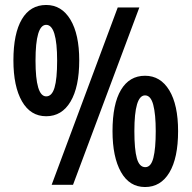

<svg xmlns="http://www.w3.org/2000/svg" viewBox="-20 -744 771 773"><path d="M166 -724Q228 -724 263.5 -665Q299 -606 299 -501Q299 -394 264 -335Q229 -276 166 -276Q103 -276 68.5 -336Q34 -396 34 -501Q34 -609 68 -666.5Q102 -724 166 -724ZM541 -714 274 0H188L454 -714ZM166 -644Q123 -644 123 -500Q123 -356 166 -356Q189 -356 199.5 -391Q210 -426 210 -500Q210 -644 166 -644ZM564 -439Q626 -439 661.5 -380.5Q697 -322 697 -216Q697 -108 662 -49.5Q627 9 564 9Q501 9 467 -51.5Q433 -112 433 -216Q433 -325 467 -382Q501 -439 564 -439ZM564 -360Q521 -360 521 -216Q521 -142 531 -106.5Q541 -71 565 -71Q588 -71 597.5 -108.5Q607 -146 607 -216Q607 -284 597 -322Q587 -360 564 -360Z"/></svg>

Font: Noto Sans Lao ExtraCondensed SemiBold
Style: Regular
Weight: 600
Width: 2
Designer: Monotype Design Team
Foundry: Monotype Imaging Inc.
Version: Version 2.003; ttfautohint (v1.8.4.7-5d5b)